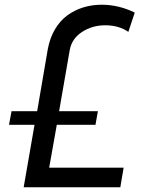

<svg xmlns="http://www.w3.org/2000/svg" viewBox="-20 -792 598 812"><path d="M549.8 -738.8 522.9 -657.2Q482.4 -685.1 424.8 -685.1Q370.6 -685.1 327.1 -657Q283.7 -628.9 274.9 -580.1L230 -321.8H394L383.8 -264.2H220.2L188 -83H502.9L488.8 0H80.1L126 -264.2H18.1L28.8 -321.8H137.2L182.1 -584Q190.9 -631.8 212.9 -668.7Q234.9 -705.6 265.9 -727.8Q296.9 -750 333.3 -761Q369.6 -772 410.2 -772Q481.9 -772 549.8 -738.8Z"/></svg>

Font: Stilu
Style: Italic
Weight: 400
Italic angle: -10°
Designer: Genilson Lima Santos
Foundry: Genilson Lima Santos
Version: Version 1.200;PS 001.200;hotconv 1.0.88;makeotf.lib2.5.64775